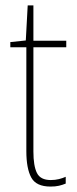

<svg xmlns="http://www.w3.org/2000/svg" viewBox="-20 -677 282 707"><path d="M167 -14Q183 -14 197 -17.5Q211 -21 222 -26V-1Q210 4 197 7Q184 10 166 10Q113 10 95 -23.5Q77 -57 77 -120V-503H18V-522L75 -528L82 -657H103V-527H224V-503H103V-119Q103 -66 116 -40Q129 -14 167 -14Z"/></svg>

Font: Noto Sans Lao Looped Condensed Thin
Style: Regular
Weight: 100
Width: 3
Designer: Mark Frömberg, Ben Mitchell
Foundry: The Fontpad Ltd
Version: Version 1.002; ttfautohint (v1.8.4.7-5d5b)